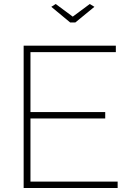

<svg xmlns="http://www.w3.org/2000/svg" viewBox="-20 -938 657 958"><path d="M236 -904 258 -918 343 -855 428 -918 451 -904 356 -826H330ZM132 -32H567V0H98V-710H558V-678H132V-379H505V-347H132Z"/></svg>

Font: Raleway
Style: ExtraLight
Weight: 200
Designer: Matt McInerney, Pablo Impallari, Rodrigo Fuenzalida
Foundry: Matt McInerney, Pablo Impallari, Rodrigo Fuenzalida
Version: Version 2.001